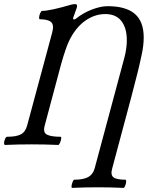

<svg xmlns="http://www.w3.org/2000/svg" viewBox="-26 -706 723 939"><path d="M326.2 212.9Q322.8 211.4 324 202.6Q325.2 193.8 329.3 183.3Q333.5 172.9 336.9 172.9Q382.3 172.9 405.5 159.9Q428.7 147 437 117.2L582 -422.9Q594.2 -467.8 594.2 -509.8Q594.2 -568.4 567.9 -602.8Q541.5 -637.2 488.8 -637.2Q435.5 -637.2 388.4 -602.8Q341.3 -568.4 311 -503.9Q295.9 -472.2 273.9 -396L192.9 -92.8Q183.1 -58.6 203.1 -47.9Q223.1 -37.1 271 -37.1Q274.4 -35.6 273.2 -26.9Q272 -18.1 267.3 -7.6Q262.7 2.9 258.8 2.9Q194.3 0 128.9 0Q62.5 0 -2 2.9Q-6.3 1.5 -6.1 -7.3Q-5.9 -16.1 -1.2 -26.6Q3.4 -37.1 8.8 -37.1Q54.2 -37.1 76.4 -49.1Q98.6 -61 106.9 -92.8L229 -545.9Q239.3 -583 224.6 -597.4Q210 -611.8 168 -611.8Q164.6 -613.3 165.3 -622.3Q166 -631.3 170.9 -642.1Q175.8 -652.8 180.2 -652.8Q218.3 -652.8 321.8 -683.1Q333.5 -686 340.8 -686Q355.5 -686 349.1 -667L334 -625Q328.1 -610.8 335.9 -610.8Q339.8 -610.8 346.2 -615.2Q379.9 -642.6 423.1 -659.2Q466.3 -675.8 500 -675.8Q589.4 -675.8 633.1 -638.4Q676.8 -601.1 676.8 -522.9Q676.8 -482.9 667 -439Q652.8 -368.7 615.2 -228L522.9 117.2Q513.7 148.4 528.3 160.6Q543 172.9 587.9 172.9Q591.8 174.3 591.1 183.1Q590.3 191.9 586.2 202.4Q582 212.9 578.1 212.9Q515.1 210 452.1 210Q389.2 210 326.2 212.9Z"/></svg>

Font: Junicode SmCond Medium
Style: Italic
Weight: 500
Width: 4
Italic angle: -11°
Designer: Peter S. Baker
Version: Version 2.206